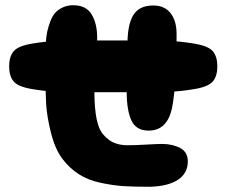

<svg xmlns="http://www.w3.org/2000/svg" viewBox="-20 -717 867 735"><path d="M554 -2Q624 -4 661.5 -29Q699 -54 699 -99Q699 -135 669.5 -150.5Q640 -166 600 -166Q583 -166 540 -163.5Q497 -161 469 -161Q426 -161 398.5 -180.5Q371 -200 359.5 -228.5Q348 -257 344 -303.5Q340 -350 342.5 -389Q345 -428 348.5 -484Q352 -540 352 -573Q352 -626 331 -661.5Q310 -697 260 -697Q238 -697 220 -688.5Q202 -680 191 -667.5Q180 -655 172 -633.5Q164 -612 160.5 -594.5Q157 -577 155 -550Q153 -523 153 -508Q153 -493 153.5 -467.5Q154 -442 154 -435Q154 -368 156.5 -321Q159 -274 174.5 -211Q190 -148 218 -110Q246 -73 282 -50Q318 -27 366 -17Q414 -7 452.5 -4.5Q491 -2 554 -2ZM467 -364Q577 -364 624 -365.5Q671 -367 724.5 -376Q778 -385 795 -405.5Q812 -426 812 -463Q812 -500 795 -520.5Q778 -541 724 -550Q670 -559 624.5 -560.5Q579 -562 467 -562Q432 -562 414 -562Q396 -562 361 -562Q250 -562 203 -560.5Q156 -559 102.5 -550Q49 -541 32 -520.5Q15 -500 15 -463Q15 -426 32 -405.5Q49 -385 103 -376Q157 -367 202.5 -365.5Q248 -364 361 -364Q396 -364 414 -364Q432 -364 467 -364ZM549 -217Q621 -217 639 -306Q656 -394 656 -587Q656 -637 633 -666.5Q610 -696 567 -696Q513 -696 490.5 -659.5Q468 -623 468 -548Q468 -533 466.5 -468.5Q465 -404 465 -366Q465 -295 483 -256Q501 -217 549 -217Z"/></svg>

Font: Cherry Bomb
Style: Regular
Weight: 400
Designer: satsuyako
Foundry: satsuyako
Version: Version 4.0